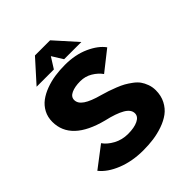

<svg xmlns="http://www.w3.org/2000/svg" viewBox="-239 -1027 1187 1187"><g transform="rotate(-45 355.0 -433.5)"><path d="M526.5 -734H376L331.5 -805.5L286.5 -734H135.5L265 -878H397.5ZM325 11Q228 11 150.2 -20.2Q72.5 -51.5 33.5 -101L170.5 -205.5Q192 -174 234.5 -150.8Q277 -127.5 329.5 -127.5Q383.5 -127.5 416.5 -143.5Q449.5 -159.5 449.5 -188Q449.5 -221 408 -245Q366.5 -269 287.5 -287Q50.5 -348 50.5 -511.5Q50.5 -553 68.2 -586.5Q86 -620 115.5 -642Q145 -664 184.8 -678.8Q224.5 -693.5 266.8 -699.8Q309 -706 354 -706Q445 -706 514.5 -674.5Q584 -643 616.5 -597.5L486 -494.5Q465 -524.5 429.2 -546Q393.5 -567.5 350 -567.5Q303 -567.5 272.2 -553.5Q241.5 -539.5 241.5 -511.5Q241.5 -481 275.5 -457.8Q309.5 -434.5 382 -415Q412.5 -406 431.8 -399.8Q451 -393.5 481.2 -381.5Q511.5 -369.5 531 -358.5Q550.5 -347.5 573.5 -330.5Q596.5 -313.5 609.8 -295Q623 -276.5 632.2 -251.2Q641.5 -226 641.5 -197.5Q641.5 -150 622.2 -113Q603 -76 572 -53Q541 -30 498.5 -15.2Q456 -0.5 413.8 5.2Q371.5 11 325 11Z"/></g></svg>

Font: League Mono ExtraBold
Style: Regular
Weight: 800
Width: 6
Designer: Tyler Finck
Foundry: The League of Moveable Type / Tyler Finck
Version: Version 2.210